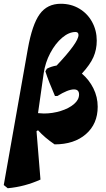

<svg xmlns="http://www.w3.org/2000/svg" viewBox="-35 -761 561 1020"><path d="M484 -194Q484 -103 421.5 -48.5Q359 6 255 6Q202 -30 167 -69L159 -64L180 193Q96 231 6 239L-15 222L113 -502Q136 -631 176 -686Q216 -741 288 -741Q343 -741 386.5 -715Q430 -689 454.5 -644Q479 -599 479 -545Q479 -498 461.5 -458Q444 -418 400 -370Q438 -338 461 -292Q484 -246 484 -194ZM198 -158Q244 -158 287.5 -171.5Q331 -185 358 -208Q385 -231 385 -259Q385 -286 358 -286Q326 -286 270 -251H257Q223 -329 206 -382L214 -396Q237 -408 266 -413Q382 -536 382 -575Q382 -591 366 -591Q331 -591 295 -560.5Q259 -530 232 -479Q205 -428 197 -371L167 -160Q187 -158 198 -158Z"/></svg>

Font: Alegreya Black
Style: Italic
Weight: 900
Italic angle: -7°
Designer: Juan Pablo del Peral
Foundry: Huerta Tipografica
Version: Version 2.007; ttfautohint (v1.6)